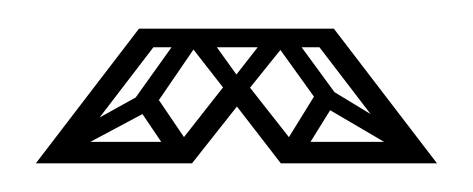

<svg xmlns="http://www.w3.org/2000/svg" viewBox="-20 -737 330 134"><path d="M265 -623 193 -717H213L285 -623ZM19 -623 25 -638H107V-623ZM5 -623 77 -717H97L25 -623ZM30 -631 26 -642 82 -673 88 -662ZM102 -624 79 -658 91 -667 112 -636ZM94 -623 138 -679 148 -666 114 -623ZM145 -664 113 -705 122 -717 145 -685ZM176 -623 142 -667 152 -679 196 -623ZM82 -704V-717H153V-704ZM136 -704V-717H207V-704ZM183 -623V-638H265L271 -623ZM188 -624 179 -637 200 -671 211 -661ZM69 -661 109 -717H125L86 -660ZM145 -664V-685L170 -717L178 -705ZM206 -660 165 -717H181L222 -661ZM260 -631 202 -665 208 -676 264 -642Z"/></svg>

Font: Octagon Variable
Style: Regular
Weight: 400
Designer: Alexander Royter, Emma Schmalisch, Felix Willnauer, Friederike Temme, Greta Wachholz, Jason Tsiakas, Julia Baskal, Julia
Foundry: Type Design @ HAW Hamburg
Version: Version 1.000